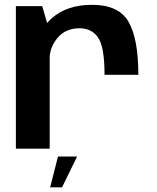

<svg xmlns="http://www.w3.org/2000/svg" viewBox="-20 -618 652 798"><path d="M414.5 -307H555Q555 -457 514.2 -527.5Q473.5 -598 362.5 -598Q258.5 -598 195.2 -542.2Q132 -486.5 132 -405.5L186 -371.5Q186 -421.5 219.5 -461Q253 -500.5 310.5 -500.5Q361 -500.5 387.8 -461.8Q414.5 -423 414.5 -307ZM46 0H186.5V-485L155.5 -592.5H46ZM188.5 160.5H238L300.5 32.5H221Z"/></svg>

Font: Anybody UltraCondensed Thin SemiBold
Style: Regular
Weight: 600
Version: Version 1.111